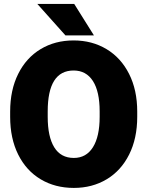

<svg xmlns="http://www.w3.org/2000/svg" viewBox="-20 -921 730 951"><path d="M30.3 0ZM345.7 9.8Q252.9 9.8 181.4 -33Q109.9 -75.7 70.1 -155.5Q30.3 -235.4 30.3 -342.3V-368.2Q30.3 -475.1 70.1 -554.9Q109.9 -634.8 181.2 -677.7Q252.4 -720.7 344.7 -720.7Q436 -720.7 507.6 -677.7Q579.1 -634.8 619.4 -554.9Q659.7 -475.1 659.7 -368.2V-342.3Q659.7 -235.4 619.6 -155.5Q579.6 -75.7 508.3 -33Q437 9.8 345.7 9.8ZM344.7 -571.8Q216.3 -571.8 216.3 -369.1V-342.3Q216.3 -243.7 248.8 -191.2Q281.2 -138.7 345.7 -138.7Q407.2 -138.7 440.4 -191.9Q473.6 -245.1 473.6 -342.3V-369.1Q473.6 -467.8 440.2 -519.8Q406.7 -571.8 344.7 -571.8ZM304.2 -745.6 165 -901.4H347.7L445.3 -745.6Z"/></svg>

Font: Heebo Black
Style: Regular
Weight: 900
Designer: Oded Ezer
Foundry: Meir Sadan
Version: Version 2.001; ttfautohint (v1.5.14-ce02) -l 8 -r 50 -G 200 